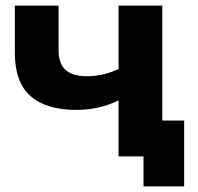

<svg xmlns="http://www.w3.org/2000/svg" viewBox="-20 -558 707 685"><path d="M559 -538V0H403V-200Q335 -166 253 -166Q144 -166 88.5 -215.5Q33 -265 33 -369V-538H189V-379Q189 -330 214.5 -308Q240 -286 288 -286Q349 -286 403 -312V-538ZM637 -128V107H492V0H403V-128Z"/></svg>

Font: Montserrat Alternates
Style: Bold
Weight: 700
Designer: Julieta Ulanovsky
Foundry: Julieta Ulanovsky
Version: Version 7.200